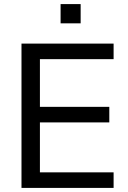

<svg xmlns="http://www.w3.org/2000/svg" viewBox="-20 -918 626 938"><path d="M85 0V-705H535V-629H175V-396H514V-320H175V-76H535V0ZM276 -804V-898H374V-804Z"/></svg>

Font: Nunito Sans 12pt Medium
Style: Regular
Weight: 500
Designer: Vernon Adams
Foundry: Vernon Adams
Version: Version 3.101;gftools[0.9.27]